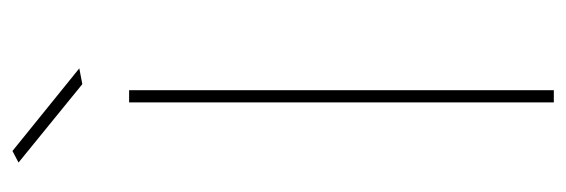

<svg xmlns="http://www.w3.org/2000/svg" viewBox="-328 -604 931 316"><g transform="rotate(-90 138.0 -445.5)"><path d="M128 -699H148V0H128ZM48 -891 184 -781 158 -776 29 -881Z"/></g></svg>

Font: Alexandria Thin
Style: Regular
Weight: 250
Designer: Mohamed Gaber
Foundry: Kief Type Foundry
Version: Version 5.100